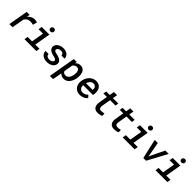

<svg xmlns="http://www.w3.org/2000/svg" viewBox="502 -2696 4866 4866"><g transform="rotate(45 2934.5 -263.0)"><path d="M461.4 -539.1Q485.8 -538.6 510.3 -535.4Q534.7 -532.2 558.1 -524.4L527.8 -410.2Q502.9 -416 478.3 -419.7Q453.6 -423.3 427.7 -423.8Q373 -424.3 332.8 -400.6Q292.5 -377 264.6 -330.6L207 0H93.3L185.1 -528.3L291.5 -528.8L278.3 -445.3Q295.9 -466.3 316.2 -483.6Q336.4 -501 359.4 -513.4Q382.3 -525.9 407.7 -532.5Q433.1 -539.1 461.4 -539.1Z M725.6 -528.3H999.5L924.8 -96.7H1077.1L1060.1 0H633.8L650.9 -96.7H809.6L867.7 -431.2H708.5ZM898.9 -663.1Q898.9 -677.2 903.8 -689Q908.7 -700.7 917.5 -709.5Q926.3 -718.3 938.2 -723.1Q950.2 -728 964.4 -728.5Q978 -729 990 -724.6Q1002 -720.2 1011 -712.2Q1020 -704.1 1025.1 -692.6Q1030.3 -681.2 1030.3 -667Q1030.3 -652.8 1024.9 -640.9Q1019.5 -628.9 1010.7 -620.1Q1002 -611.3 989.7 -606.4Q977.5 -601.6 963.9 -601.6Q950.2 -601.1 938.2 -605.5Q926.3 -609.9 917.5 -617.9Q908.7 -626 903.8 -637.5Q898.9 -648.9 898.9 -663.1Z M1558.1 -146Q1561 -166.5 1550.5 -179.2Q1540 -191.9 1523.4 -199.7Q1506.8 -207.5 1487.5 -211.9Q1468.3 -216.3 1454.6 -219.7Q1434.6 -224.6 1413.1 -231Q1391.6 -237.3 1371.3 -246.1Q1351.1 -254.9 1332.8 -266.8Q1314.5 -278.8 1301.3 -294.4Q1288.1 -310.1 1280.5 -329.8Q1272.9 -349.6 1274.4 -374.5Q1275.9 -402.8 1286.1 -426Q1296.4 -449.2 1313.5 -467.5Q1330.6 -485.8 1353 -499.5Q1375.5 -513.2 1400.4 -521.7Q1425.3 -530.3 1451.2 -534.4Q1477.1 -538.6 1502 -538.1Q1540.5 -537.6 1576.9 -527.1Q1613.3 -516.6 1641.4 -495.6Q1669.4 -474.6 1686 -443.1Q1702.6 -411.6 1702.1 -369.1L1588.9 -369.6Q1589.4 -389.6 1582 -404.5Q1574.7 -419.4 1562.3 -429.4Q1549.8 -439.5 1533 -444.3Q1516.1 -449.2 1497.1 -449.2Q1480 -449.2 1461.4 -445.8Q1442.9 -442.4 1427 -434.3Q1411.1 -426.3 1399.7 -412.8Q1388.2 -399.4 1385.3 -379.9Q1382.3 -359.9 1391.4 -347.7Q1400.4 -335.4 1415.5 -328.1Q1430.7 -320.8 1448.5 -316.9Q1466.3 -313 1480.5 -310.1Q1501.5 -305.2 1523.9 -299.1Q1546.4 -293 1567.9 -284.4Q1589.4 -275.9 1608.4 -264.2Q1627.4 -252.4 1641.6 -236.3Q1655.8 -220.2 1663.3 -199.7Q1670.9 -179.2 1669.9 -152.8Q1667.5 -107.9 1644.5 -76.7Q1621.6 -45.4 1586.9 -25.9Q1552.2 -6.3 1511.2 2.4Q1470.2 11.2 1432.1 10.3Q1392.6 9.8 1354.5 -1.7Q1316.4 -13.2 1286.9 -35.2Q1257.3 -57.1 1239.5 -90.1Q1221.7 -123 1222.2 -167L1332.5 -166.5Q1333 -143.6 1341.6 -127Q1350.1 -110.4 1364.3 -99.6Q1378.4 -88.9 1397.5 -83.5Q1416.5 -78.1 1438 -78.1Q1455.1 -78.1 1474.9 -81.1Q1494.6 -84 1512.2 -91.6Q1529.8 -99.1 1542.5 -112.3Q1555.2 -125.5 1558.1 -146Z M2277.3 -261.7Q2273.4 -229.5 2264.6 -196.5Q2255.9 -163.6 2241.7 -133.1Q2227.5 -102.5 2208 -75.9Q2188.5 -49.3 2163.3 -30Q2138.2 -10.7 2106.9 0.2Q2075.7 11.2 2038.1 10.3Q2000 9.3 1967 -4.4Q1934.1 -18.1 1909.2 -47.4L1862.3 203.1H1748.5L1875 -528.3L1979 -528.8L1971.2 -475.1Q2000.5 -505.9 2036.1 -522.5Q2071.8 -539.1 2115.2 -538.1Q2151.4 -537.1 2178.5 -525.4Q2205.6 -513.7 2224.9 -494.1Q2244.1 -474.6 2256.1 -448.7Q2268.1 -422.9 2274.2 -393.6Q2280.3 -364.3 2281 -333.3Q2281.7 -302.2 2278.3 -272.5ZM2164.6 -272.5Q2166.5 -289.6 2166.7 -308.6Q2167 -327.6 2164.8 -346.2Q2162.6 -364.7 2156.7 -382.1Q2150.9 -399.4 2140.4 -412.6Q2129.9 -425.8 2114.3 -433.8Q2098.6 -441.9 2076.2 -442.4Q2039.6 -443.4 2012.2 -426.8Q1984.9 -410.2 1963.9 -381.8L1922.9 -144Q1934.6 -114.3 1957.5 -99.1Q1980.5 -84 2013.2 -83Q2037.6 -82 2057.4 -89.4Q2077.1 -96.7 2093 -109.9Q2108.9 -123 2120.8 -140.9Q2132.8 -158.7 2141.4 -178.7Q2149.9 -198.7 2155 -220.2Q2160.2 -241.7 2163.1 -262.2Z M2614.7 9.8Q2561 8.8 2518.6 -11.5Q2476.1 -31.7 2448 -65.9Q2419.9 -100.1 2406.7 -145.8Q2393.6 -191.4 2398.4 -243.7L2400.9 -264.2Q2404.8 -299.8 2416.5 -334.5Q2428.2 -369.1 2446.5 -399.9Q2464.8 -430.7 2489.3 -456.3Q2513.7 -481.9 2543.7 -500.5Q2573.7 -519 2608.2 -529.1Q2642.6 -539.1 2681.2 -538.1Q2736.8 -536.6 2775.6 -514.6Q2814.5 -492.7 2837.6 -456.5Q2860.8 -420.4 2868.9 -373.8Q2877 -327.1 2870.6 -276.9L2863.3 -227.5H2510.7Q2508.3 -199.2 2514.9 -173.6Q2521.5 -147.9 2536.4 -128.2Q2551.3 -108.4 2574 -96.4Q2596.7 -84.5 2627 -84Q2669.9 -82.5 2707.8 -100.1Q2745.6 -117.7 2774.9 -148.4L2832 -88.9Q2814 -63 2789.3 -44.2Q2764.6 -25.4 2735.8 -13.2Q2707 -1 2676 4.6Q2645 10.3 2614.7 9.8ZM2672.4 -444.3Q2643.1 -445.3 2619.6 -434.1Q2596.2 -422.9 2577.9 -404.3Q2559.6 -385.7 2545.9 -361.8Q2532.2 -337.9 2522.9 -313.5L2763.2 -313L2765.1 -323.2Q2768.6 -347.2 2764.2 -368.7Q2759.8 -390.1 2747.6 -406.7Q2735.4 -423.3 2716.3 -433.3Q2697.3 -443.4 2672.4 -444.3Z M3298.3 -656.2 3275.9 -528.3H3470.2L3454.6 -441.4H3261.2L3219.2 -187.5Q3216.8 -166.5 3218.8 -148.7Q3220.7 -130.9 3228.5 -117.4Q3236.3 -104 3250.7 -95.9Q3265.1 -87.9 3288.1 -87.4Q3316.4 -86.4 3344.2 -91.3Q3372.1 -96.2 3399.9 -102.1L3404.8 -20.5Q3388.2 -10.7 3369.1 -4.9Q3350.1 1 3330.1 4.4Q3310.1 7.8 3290 9Q3270 10.3 3251 9.8Q3209 9.3 3179.2 -6.1Q3149.4 -21.5 3131.6 -47.4Q3113.8 -73.2 3107.2 -107.7Q3100.6 -142.1 3104.5 -181.6L3147 -441.4H3022L3037.1 -528.3H3162.1L3184.6 -656.2Z M3885.3 -656.2 3862.8 -528.3H4057.1L4041.5 -441.4H3848.1L3806.2 -187.5Q3803.7 -166.5 3805.7 -148.7Q3807.6 -130.9 3815.4 -117.4Q3823.2 -104 3837.6 -95.9Q3852.1 -87.9 3875 -87.4Q3903.3 -86.4 3931.2 -91.3Q3959 -96.2 3986.8 -102.1L3991.7 -20.5Q3975.1 -10.7 3956.1 -4.9Q3937 1 3917 4.4Q3897 7.8 3877 9Q3856.9 10.3 3837.9 9.8Q3795.9 9.3 3766.1 -6.1Q3736.3 -21.5 3718.5 -47.4Q3700.7 -73.2 3694.1 -107.7Q3687.5 -142.1 3691.4 -181.6L3733.9 -441.4H3608.9L3624 -528.3H3749L3771.5 -656.2Z M4247.1 -528.3H4521L4446.3 -96.7H4598.6L4581.5 0H4155.3L4172.4 -96.7H4331.1L4389.2 -431.2H4230ZM4420.4 -663.1Q4420.4 -677.2 4425.3 -689Q4430.2 -700.7 4439 -709.5Q4447.8 -718.3 4459.7 -723.1Q4471.7 -728 4485.8 -728.5Q4499.5 -729 4511.5 -724.6Q4523.4 -720.2 4532.5 -712.2Q4541.5 -704.1 4546.6 -692.6Q4551.8 -681.2 4551.8 -667Q4551.8 -652.8 4546.4 -640.9Q4541 -628.9 4532.2 -620.1Q4523.4 -611.3 4511.2 -606.4Q4499 -601.6 4485.4 -601.6Q4471.7 -601.1 4459.7 -605.5Q4447.8 -609.9 4439 -617.9Q4430.2 -626 4425.3 -637.5Q4420.4 -648.9 4420.4 -663.1Z M4954.6 -147.5 4956.5 -110.4 4972.2 -151.4 5154.3 -528.3H5275.4L4992.2 0H4894L4773.9 -528.3L4885.3 -528.8Z M5420.9 -528.3H5694.8L5620.1 -96.7H5772.5L5755.4 0H5329.1L5346.2 -96.7H5504.9L5563 -431.2H5403.8ZM5594.2 -663.1Q5594.2 -677.2 5599.1 -689Q5604 -700.7 5612.8 -709.5Q5621.6 -718.3 5633.5 -723.1Q5645.5 -728 5659.7 -728.5Q5673.3 -729 5685.3 -724.6Q5697.3 -720.2 5706.3 -712.2Q5715.3 -704.1 5720.5 -692.6Q5725.6 -681.2 5725.6 -667Q5725.6 -652.8 5720.2 -640.9Q5714.8 -628.9 5706.1 -620.1Q5697.3 -611.3 5685.1 -606.4Q5672.9 -601.6 5659.2 -601.6Q5645.5 -601.1 5633.5 -605.5Q5621.6 -609.9 5612.8 -617.9Q5604 -626 5599.1 -637.5Q5594.2 -648.9 5594.2 -663.1Z"/></g></svg>

Font: TypoPRO Roboto Mono
Style: Italic
Weight: 500
Designer: Google
Version: Version 2.000986; 2015; ttfautohint (v1.3)